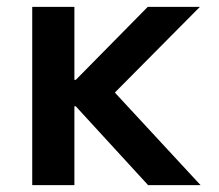

<svg xmlns="http://www.w3.org/2000/svg" viewBox="-20 -540 640 560"><path d="M74 0V-520H197V-307H201L411 -520H563L315 -270L565 0H412L201 -230H197V0Z"/></svg>

Font: M PLUS Code Latin Expanded SemiBold
Style: Regular
Weight: 600
Width: 7
Designer: Coji Morishita
Foundry: UNDERFOREST DESIGN
Version: Version 1.002; ttfautohint (v1.8.3)